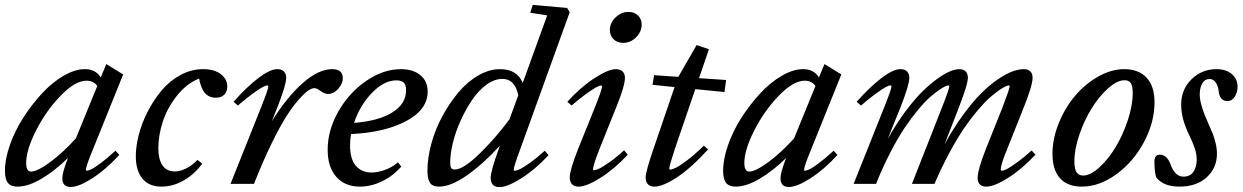

<svg xmlns="http://www.w3.org/2000/svg" viewBox="-22 -745 5038 778"><path d="M48.8 11.2Q22 11.2 10 -3.9Q-2 -19 -2 -53.2Q-2 -100.6 18.3 -158.2Q38.6 -215.8 72.8 -268.8Q106.9 -321.8 148.2 -366.5Q189.5 -411.1 235.6 -438Q281.7 -464.8 321.8 -464.8Q365.7 -464.8 386.2 -431.2L408.7 -485.4L477.1 -443.4L354 -138.2Q326.2 -71.3 326.2 -57.6Q326.2 -53.2 329.1 -53.2Q335.4 -53.2 348.4 -59.3Q361.3 -65.4 387.5 -85Q413.6 -104.5 445.8 -134.3L461.4 -117.2Q406.7 -57.6 351.8 -22.5Q296.9 12.7 264.6 12.7Q230.5 12.7 230.5 -22.9Q230.5 -45.9 253.4 -105Q200.2 -52.7 146.2 -20.8Q92.3 11.2 48.8 11.2ZM84 -84.5Q84 -49.8 104 -49.8Q128.9 -49.8 181.2 -88.1Q233.4 -126.5 285.6 -184.6L372.1 -396.5Q357.4 -418 328.6 -418Q282.2 -418 223.4 -356.9Q164.6 -295.9 124.3 -216.6Q84 -137.2 84 -84.5Z M632.3 11.2Q581.5 11.2 554.9 -21.5Q528.3 -54.2 528.3 -111.8Q528.3 -151.9 540.3 -198.7Q552.2 -245.6 576.4 -292.7Q600.6 -339.8 632.6 -378.2Q664.6 -416.5 708.7 -440.7Q752.9 -464.8 801.3 -464.8Q845.7 -464.8 872.3 -444.8Q898.9 -424.8 898.9 -394Q898.9 -374.5 887.2 -361.8Q875.5 -349.1 852.1 -349.1Q825.2 -349.1 808.8 -367.4Q792.5 -385.7 784.7 -426.8Q732.4 -405.3 693.6 -355.5Q654.8 -305.7 637.2 -250.7Q619.6 -195.8 619.6 -144Q619.6 -100.1 636.2 -75.2Q652.8 -50.3 687 -50.3Q707.5 -50.3 731.9 -62.3Q756.3 -74.2 778.3 -97.2L797.4 -82Q766.6 -39.1 722.7 -13.9Q678.7 11.2 632.3 11.2Z M912.1 0 1037.1 -313Q1065.4 -383.8 1065.4 -395.5Q1065.4 -398.9 1060.5 -398.9Q1055.2 -398.9 1041 -391.4Q1026.9 -383.8 1000.2 -364.3Q973.6 -344.7 941.9 -317.4L924.3 -332.5Q977.5 -392.6 1024.9 -428.7Q1072.3 -464.8 1101.6 -464.8Q1119.1 -464.8 1128.4 -455.6Q1137.7 -446.3 1137.7 -429.7Q1137.7 -401.4 1103 -313L1079.6 -253.9Q1141.1 -352.5 1205.1 -408.7Q1269 -464.8 1324.2 -464.8Q1367.2 -464.8 1367.2 -427.7Q1367.2 -407.2 1348.9 -385.7Q1330.6 -364.3 1306.2 -364.3Q1293 -364.3 1272.9 -378.9Q1262.7 -387.7 1251 -387.7Q1242.2 -387.7 1228.5 -379.2Q1214.8 -370.6 1191.2 -344.5Q1167.5 -318.4 1141.1 -277.8Q1114.7 -237.3 1079.1 -164.8Q1043.5 -92.3 1007.3 0Z M1436.5 11.2Q1376 11.2 1340.8 -28.3Q1305.7 -67.9 1305.7 -138.2Q1305.7 -217.3 1349.1 -293.5Q1392.6 -369.6 1461.9 -417.2Q1531.2 -464.8 1603 -464.8Q1651.9 -464.8 1681.4 -440.4Q1710.9 -416 1710.9 -374Q1710.9 -301.3 1624.8 -254.9Q1538.6 -208.5 1400.4 -201.7Q1396.5 -177.2 1396.5 -156.2Q1396.5 -100.1 1420.2 -73Q1443.8 -45.9 1483.9 -45.9Q1508.3 -45.9 1538.8 -56.9Q1569.3 -67.9 1590.3 -87.4L1604 -70.3Q1571.3 -32.2 1526.4 -10.5Q1481.4 11.2 1436.5 11.2ZM1584 -419.4Q1534.2 -419.4 1485.4 -368.9Q1436.5 -318.4 1412.6 -247.1Q1510.7 -254.4 1567.1 -289.1Q1623.5 -323.7 1623.5 -379.9Q1623.5 -401.4 1613.8 -410.4Q1604 -419.4 1584 -419.4Z M1756.8 11.2Q1730.5 11.2 1720.2 -4.4Q1710 -20 1710 -51.8Q1710 -104.5 1725.8 -162.8Q1741.7 -221.2 1770.5 -274.2Q1799.3 -327.1 1835.4 -370.4Q1871.6 -413.6 1916 -439.2Q1960.4 -464.8 2003.9 -464.8Q2072.8 -464.8 2096.2 -409.2L2195.3 -682.6L2126.5 -693.4L2136.7 -725.1L2275.9 -712.9L2286.6 -695.8L2085 -137.7Q2059.6 -68.8 2059.6 -57.1Q2059.6 -53.2 2064.5 -53.2Q2070.3 -53.2 2084 -59.3Q2097.7 -65.4 2125.5 -85.2Q2153.3 -105 2185.5 -134.3L2200.7 -116.2Q2145.5 -57.1 2089.6 -22Q2033.7 13.2 2001.5 13.2Q1984.4 13.2 1975.3 3.7Q1966.3 -5.9 1966.3 -23.9Q1966.3 -52.2 1998.5 -140.1L2003.4 -154.3Q1933.1 -78.1 1868.7 -33.4Q1804.2 11.2 1756.8 11.2ZM1802.2 -86.4Q1802.2 -72.3 1805.7 -65.2Q1809.1 -58.1 1820.3 -58.1Q1855 -58.1 1920.2 -121.3Q1985.4 -184.6 2042.5 -261.7L2078.1 -358.9Q2064.5 -425.3 2013.7 -425.3Q1981.4 -425.3 1949 -401.6Q1916.5 -377.9 1890.9 -339.8Q1865.2 -301.8 1844.7 -256.8Q1824.2 -211.9 1813.2 -166.7Q1802.2 -121.6 1802.2 -86.4Z M2502.9 -571.3Q2479.5 -571.3 2464.4 -585.9Q2449.2 -600.6 2449.2 -623Q2449.2 -652.3 2472.4 -674.6Q2495.6 -696.8 2524.4 -696.8Q2547.9 -696.8 2563 -682.4Q2578.1 -668 2578.1 -646Q2578.1 -616.7 2555.7 -594Q2533.2 -571.3 2502.9 -571.3ZM2321.8 11.2Q2305.2 11.2 2295.9 1.5Q2286.6 -8.3 2286.6 -25.9Q2286.6 -55.2 2320.8 -142.1L2389.6 -312.5Q2417.5 -382.3 2417.5 -395Q2417.5 -398.4 2412.6 -398.4Q2407.2 -398.4 2393.1 -390.9Q2378.9 -383.3 2352.3 -364Q2325.7 -344.7 2293.9 -317.4L2276.9 -332.5Q2329.1 -390.6 2386 -427.7Q2442.9 -464.8 2473.1 -464.8Q2490.7 -464.8 2500.5 -455.6Q2510.3 -446.3 2510.3 -429.7Q2510.3 -397.5 2476.1 -313L2406.7 -140.1Q2380.9 -73.7 2380.9 -59.1Q2380.9 -55.2 2384.3 -55.2Q2391.1 -55.2 2404.8 -61.3Q2418.5 -67.4 2446.5 -86.9Q2474.6 -106.4 2506.8 -136.2L2522 -118.2Q2466.3 -59.1 2410.4 -23.9Q2354.5 11.2 2321.8 11.2Z M2629.4 11.2Q2612.8 11.2 2603.5 1.7Q2594.2 -7.8 2594.2 -25.9Q2594.2 -49.3 2626 -142.1L2711.4 -392.1L2622.1 -401.4L2628.4 -440.4L2726.6 -433.6L2800.8 -562.5L2850.6 -545.4L2810.5 -428.2L2920.4 -420.9L2913.6 -372.1L2795.4 -383.8L2713.4 -144Q2689.9 -72.8 2689.9 -61Q2689.9 -57.6 2693.4 -57.6Q2700.2 -57.6 2715.1 -64.5Q2730 -71.3 2761.7 -95Q2793.5 -118.7 2830.1 -154.8L2847.2 -139.6Q2778.8 -64.5 2721.4 -26.6Q2664.1 11.2 2629.4 11.2Z M2959 11.2Q2932.1 11.2 2920.2 -3.9Q2908.2 -19 2908.2 -53.2Q2908.2 -100.6 2928.5 -158.2Q2948.7 -215.8 2982.9 -268.8Q3017.1 -321.8 3058.3 -366.5Q3099.6 -411.1 3145.8 -438Q3191.9 -464.8 3231.9 -464.8Q3275.9 -464.8 3296.4 -431.2L3318.8 -485.4L3387.2 -443.4L3264.2 -138.2Q3236.3 -71.3 3236.3 -57.6Q3236.3 -53.2 3239.3 -53.2Q3245.6 -53.2 3258.5 -59.3Q3271.5 -65.4 3297.6 -85Q3323.7 -104.5 3356 -134.3L3371.6 -117.2Q3316.9 -57.6 3262 -22.5Q3207 12.7 3174.8 12.7Q3140.6 12.7 3140.6 -22.9Q3140.6 -45.9 3163.6 -105Q3110.4 -52.7 3056.4 -20.8Q3002.4 11.2 2959 11.2ZM2994.1 -84.5Q2994.1 -49.8 3014.2 -49.8Q3039.1 -49.8 3091.3 -88.1Q3143.6 -126.5 3195.8 -184.6L3282.2 -396.5Q3267.6 -418 3238.8 -418Q3192.4 -418 3133.5 -356.9Q3074.7 -295.9 3034.4 -216.6Q2994.1 -137.2 2994.1 -84.5Z M3437 0 3562 -313Q3590.3 -383.8 3590.3 -395.5Q3590.3 -398.9 3585.4 -398.9Q3580.1 -398.9 3565.9 -391.4Q3551.8 -383.8 3525.1 -364.3Q3498.5 -344.7 3466.8 -317.4L3449.2 -332.5Q3502.4 -392.6 3549.8 -428.7Q3597.2 -464.8 3626.5 -464.8Q3644 -464.8 3653.3 -455.6Q3662.6 -446.3 3662.6 -429.7Q3662.6 -401.4 3627.9 -313L3575.2 -182.1Q3609.4 -243.2 3646.5 -293Q3683.6 -342.8 3715.1 -373.8Q3746.6 -404.8 3776.4 -426Q3806.2 -447.3 3827.9 -456.1Q3849.6 -464.8 3865.2 -464.8Q3881.8 -464.8 3890.9 -455.6Q3899.9 -446.3 3899.9 -429.7Q3899.9 -401.9 3858.4 -296.4L3805.2 -159.7Q3841.8 -226.6 3881.3 -280.5Q3920.9 -334.5 3955.1 -368.2Q3989.3 -401.9 4022.5 -424.3Q4055.7 -446.8 4081.1 -455.8Q4106.4 -464.8 4127.4 -464.8Q4144 -464.8 4153.1 -455.6Q4162.1 -446.3 4162.1 -429.7Q4162.1 -397 4121.1 -296.4L4058.6 -139.6Q4033.2 -78.1 4033.2 -58.6Q4033.2 -53.2 4038.1 -53.2Q4043.9 -53.2 4057.4 -59.8Q4070.8 -66.4 4098.4 -86.2Q4126 -106 4158.2 -135.3L4173.8 -118.2Q4118.2 -59.1 4062.5 -23.9Q4006.8 11.2 3974.1 11.2Q3957.5 11.2 3948.5 2.2Q3939.5 -6.8 3939.5 -23.4Q3939.5 -56.6 3973.1 -142.1L4038.6 -305.7Q4069.3 -385.3 4069.3 -395.5Q4069.3 -398.9 4064.5 -398.9Q4061.5 -398.9 4052.2 -394.8Q4043 -390.6 4025.6 -378.7Q4008.3 -366.7 3987.8 -348.6Q3967.3 -330.6 3940.2 -298.6Q3913.1 -266.6 3885.7 -227.1Q3858.4 -187.5 3826.4 -128.4Q3794.4 -69.3 3764.6 0H3673.3L3793.5 -305.7Q3824.7 -384.3 3824.7 -395.5Q3824.7 -398.9 3819.8 -398.9Q3816.9 -398.9 3807.6 -394.8Q3798.3 -390.6 3781 -378.7Q3763.7 -366.7 3743.4 -348.6Q3723.1 -330.6 3696.8 -298.6Q3670.4 -266.6 3643.8 -227.1Q3617.2 -187.5 3586.4 -128.4Q3555.7 -69.3 3527.8 0Z M4361.8 11.2Q4303.7 11.2 4273.2 -22.7Q4242.7 -56.6 4242.7 -121.1Q4242.7 -183.1 4268.3 -246.1Q4293.9 -309.1 4334.5 -356.9Q4375 -404.8 4428.2 -434.8Q4481.4 -464.8 4533.7 -464.8Q4591.8 -464.8 4624 -430.2Q4656.2 -395.5 4656.2 -331.1Q4656.2 -249 4613.3 -168.9Q4570.3 -88.9 4501.5 -38.8Q4432.6 11.2 4361.8 11.2ZM4366.7 -33.7Q4396.5 -33.7 4432.6 -66.7Q4468.8 -99.6 4498.3 -148.4Q4527.8 -197.3 4547.9 -257.6Q4567.9 -317.9 4567.9 -368.7Q4567.9 -396 4560.1 -408Q4552.2 -419.9 4534.7 -419.9Q4504.9 -419.9 4468.3 -387.2Q4431.6 -354.5 4401.9 -306.6Q4372.1 -258.8 4351.8 -199.7Q4331.5 -140.6 4331.5 -91.8Q4331.5 -60.1 4340.3 -46.9Q4349.1 -33.7 4366.7 -33.7Z M4757.3 11.2Q4691.9 11.2 4663.1 -26.4Q4655.8 -47.9 4655.8 -90.8Q4655.8 -118.2 4678.2 -118.2Q4707 -118.2 4721.7 -77.6Q4739.7 -29.3 4772.9 -29.3Q4801.3 -29.3 4814.2 -49.3Q4827.1 -69.3 4827.1 -98.1Q4827.1 -120.6 4819.8 -142.8Q4812.5 -165 4794.9 -201.7Q4764.2 -264.6 4764.2 -321.3Q4764.2 -382.8 4806.2 -423.8Q4848.1 -464.8 4907.2 -464.8Q4945.8 -464.8 4969.2 -445.1Q4992.7 -425.3 4992.7 -392.6Q4992.7 -371.1 4981.4 -353.3Q4970.2 -335.4 4951.7 -335.4Q4920.4 -335.4 4916 -376.5Q4913.6 -397.9 4903.8 -411.4Q4894 -424.8 4879.9 -424.8Q4859.4 -424.8 4849.4 -406.7Q4839.4 -388.7 4839.4 -362.3Q4839.4 -321.8 4872.6 -248.5Q4885.7 -219.7 4892.1 -203.4Q4898.4 -187 4903.8 -164.8Q4909.2 -142.6 4909.2 -122.1Q4909.2 -64.5 4867.7 -26.6Q4826.2 11.2 4757.3 11.2Z"/></svg>

Font: Elstob 6pt Medium
Style: Italic
Weight: 500
Italic angle: -20°
Designer: Peter S. Baker
Version: Version 1.015